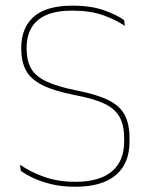

<svg xmlns="http://www.w3.org/2000/svg" viewBox="-20 -668 548 696"><path d="M252.5 9Q206 9 168 0Q130 -9 101.8 -22.2Q73.5 -35.5 55.5 -48.5L52.5 -71Q89.5 -45 139.8 -27Q190 -9 253.5 -9Q340 -9 385 -46.2Q430 -83.5 430 -154.5V-166.5Q430 -214 413.5 -244Q397 -274 357.8 -292.5Q318.5 -311 250 -323.5Q174.5 -338.5 132.5 -360Q90.5 -381.5 73.8 -413.5Q57 -445.5 57 -491.5V-494.5Q57 -567 102.2 -607.2Q147.5 -647.5 243 -647.5Q310 -647.5 357 -630.8Q404 -614 430 -595L432.5 -574Q400 -596.5 353.5 -613Q307 -629.5 242 -629.5Q184.5 -629.5 148 -613.5Q111.5 -597.5 94 -567.2Q76.5 -537 76.5 -494.5V-491.5Q76.5 -449.5 92 -421Q107.5 -392.5 146.8 -373.5Q186 -354.5 258 -340Q332 -325.5 373.5 -304.8Q415 -284 432.2 -251Q449.5 -218 449.5 -167V-154.5Q449.5 -75 399.5 -33Q349.5 9 252.5 9Z"/></svg>

Font: Anek Devanagari Thin
Style: Regular
Weight: 250
Designer: Kailash Malviya (Devanagari) & Yesha Goshar (Latin)
Foundry: Ek Type
Version: Version 1.003